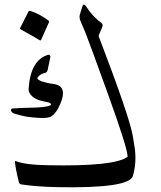

<svg xmlns="http://www.w3.org/2000/svg" viewBox="-20 -811 697 832"><path d="M354 -782Q368 -760 384.5 -742.5Q401 -725 419 -712Q428 -705 423 -693L410 -663Q407 -656 408 -653Q473 -483 510 -375.5Q547 -268 555 -224L563 -175Q568 -144 566.5 -112.5Q565 -81 556 -49Q542 6 227 0Q137 -2 71 -12Q64 -14 62 -21Q54 -53 50 -74Q46 -95 45 -107Q44 -116 51 -112Q94 -96 188 -95Q478 -89 533 -132Q533 -168 448 -403Q363 -638 350 -670Q343 -686 338 -698Q333 -710 330 -717Q322 -734 326 -748L338 -786Q340 -792 345 -791Q350 -789 354 -782ZM190 -574Q194 -574 197 -570Q199 -567 198 -563L187 -510Q184 -498 178 -496Q152 -490 143 -475Q138 -468 159 -459Q171 -455 184 -452Q197 -449 213 -447Q283 -437 230 -338Q213 -309 194 -303Q177 -297 124 -302Q98 -304 77.5 -309Q57 -314 41 -319Q29 -324 28 -332Q26 -341 36 -341Q62 -343 103 -344Q183 -345 199 -355Q202 -357 200 -362Q198 -365 191 -367L160 -374Q134 -380 119 -394Q103 -409 104 -426Q112 -552 190 -574ZM104 -762Q105 -765 111 -764Q153 -750 190 -722Q194 -718 192 -714L158 -638Q156 -633 148 -639Q144 -642 124.5 -653Q105 -664 71 -683Q65 -686 67 -689Z"/></svg>

Font: Amiri
Style: Italic
Weight: 400
Italic angle: 10°
Designer: Khaled Hosny
Version: Version 0.113